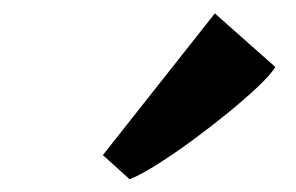

<svg xmlns="http://www.w3.org/2000/svg" viewBox="-20 -908 453 294"><path d="M137.5 -670.5 309 -887.5 401.5 -805.5Q396 -795.5 377 -777.2Q358 -759 331.5 -737.2Q305 -715.5 276.5 -694.5Q248 -673.5 222 -657Q196 -640.5 178.5 -633.5Z"/></svg>

Font: Merriweather 20pt Black
Style: Italic
Weight: 900
Italic angle: -7.8°
Version: Version 2.101